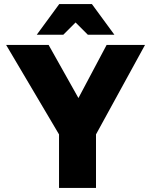

<svg xmlns="http://www.w3.org/2000/svg" viewBox="-20 -920 740 940"><path d="M269 0V-262L10 -700H218L364 -440L502 -700H690L450 -262V0ZM160 -750 270 -900H430L540 -750H410L350 -810L290 -750Z"/></svg>

Font: Golos Text
Style: Bold
Weight: 700
Designer: A.Korolkova, Vitaly Kuzmin
Foundry: ParaType Ltd
Version: Version 2.004